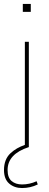

<svg xmlns="http://www.w3.org/2000/svg" viewBox="-45 -740 245 966"><path d="M139.2 171.9 145 188Q107.9 206.1 65.9 206.1Q27.3 206.1 1.2 183.6Q-24.9 161.1 -24.9 115.2Q-24.9 88.4 -16.6 67.1Q-8.3 45.9 7.6 31.2Q23.4 16.6 40.5 6.8Q57.6 -2.9 80.1 -11.2V-529.8H100.1V0Q-6.8 34.7 -6.8 115.2Q-6.8 153.8 13.4 170.9Q33.7 188 65.9 188Q103.5 188 139.2 171.9ZM109.9 -720.2V-680.2H69.8V-720.2Z"/></svg>

Font: Cooper Hewitt
Style: Thin
Weight: 701
Designer: Village Type and Design LLC
Foundry: Cooper Hewitt Smithsonian Design Museum
Version: 1.000